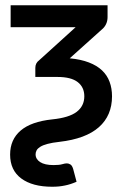

<svg xmlns="http://www.w3.org/2000/svg" viewBox="-20 -530 483 731"><path d="M114.5 -271.5Q114.5 -290 129 -300.5L268 -426.5H20.5V-510H389.5V-465Q389.5 -450.5 383.8 -438.2Q378 -426 368 -418L245.5 -308Q288 -304 318.5 -292.2Q349 -280.5 368.5 -262Q388 -243.5 397.2 -218.5Q406.5 -193.5 406.5 -163.5Q406.5 -90 356.5 -45.8Q306.5 -1.5 206.5 10Q179 13 161.2 17.8Q143.5 22.5 133.5 28.8Q123.5 35 119.5 42.2Q115.5 49.5 115.5 57.5Q115.5 76 133 87.2Q150.5 98.5 184 98.5Q206 98.5 216.8 95.2Q227.5 92 234.5 92Q241 92 247.8 96Q254.5 100 258.5 113L271.5 162Q260 167 249.2 170.5Q238.5 174 227.5 176.2Q216.5 178.5 204.5 179.8Q192.5 181 178.5 181Q103.5 181 61 149.5Q18.5 118 18.5 58.5Q18.5 1.5 58.5 -32.8Q98.5 -67 179 -75.5Q243 -82 272 -104.2Q301 -126.5 301 -163.5Q301 -198 275.8 -217.5Q250.5 -237 199 -237H114.5Z"/></svg>

Font: Lato 2
Style: Regular
Weight: 600
Designer: Lukasz Dziedzic with Adam Twardoch and Botio Nikoltchev
Foundry: tyPoland Lukasz Dziedzic
Version: Version 2.015; 2015-08-06; http://www.latofonts.com/